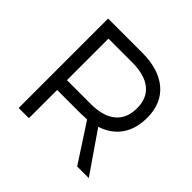

<svg xmlns="http://www.w3.org/2000/svg" viewBox="-170 -881 1063 1063"><g transform="rotate(45 361.5 -350.0)"><path d="M106 0V-700.2H372.1Q502.9 -700.2 575.4 -638.4Q647.9 -576.7 647.9 -464.8Q647.9 -378.4 607.7 -320.6Q567.4 -262.7 491.2 -237.8L654.8 0H564L418.9 -223.1Q388.7 -221.2 372.1 -221.2H186V0ZM186 -297.9H372.1Q468.3 -297.9 519.5 -339.8Q570.8 -381.8 570.8 -462.9Q570.8 -541.5 519.5 -582.3Q468.3 -623 372.1 -623H186Z"/></g></svg>

Font: Montserrat Light
Style: Regular
Weight: 300
Designer: Julieta Ulanovsky
Foundry: Julieta Ulanovsky
Version: Version 1.000;PS 002.000;hotconv 1.0.70;makeotf.lib2.5.58329